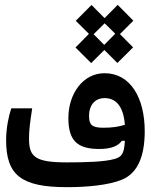

<svg xmlns="http://www.w3.org/2000/svg" viewBox="-20 -775 626 798"><path d="M258.3 2.9C345.7 2.9 431.6 -5.9 485.8 -27.8C554.7 -55.7 581.5 -129.4 581.5 -230C581.5 -367.7 522.5 -470.7 414.6 -470.7C324.2 -470.7 264.2 -384.8 264.2 -284.2C264.2 -189.9 301.8 -155.8 393.1 -155.8C442.9 -155.8 471.7 -168.9 486.3 -189.5L499 -189.9C496.1 -133.3 484.4 -122.6 456.1 -114.3C414.6 -102.1 333 -100.1 258.3 -100.1C126.5 -100.1 100.6 -122.6 100.6 -198.7C100.6 -233.9 104.5 -263.7 113.8 -324.7H26.9C16.6 -295.4 5.4 -242.7 5.4 -192.4C5.4 -46.4 68.8 2.9 258.3 2.9ZM358.9 -512.7 413.6 -567.4 467.8 -513.2 533.2 -578.1 478.5 -633.3 534.2 -689 469.2 -754.9 414.6 -699.7 360.4 -754.4 294.9 -688.5 349.6 -634.3 293.9 -577.6ZM499 -256.3C471.7 -248 446.8 -244.1 409.2 -244.1C359.9 -244.1 350.1 -257.8 350.1 -294.9C350.1 -333.5 371.1 -367.2 415 -367.2C458.5 -367.2 492.7 -337.9 499 -256.3ZM413.1 -588.4 369.1 -632.8 415 -678.2 459 -634.8Z"/></svg>

Font: Cascadia Code PL
Style: Regular
Weight: 400
Monospace: yes
Designer: Aaron Bell
Foundry: Saja Typeworks
Version: Version 2404.023